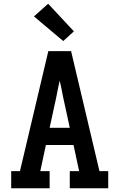

<svg xmlns="http://www.w3.org/2000/svg" viewBox="-20 -1009 640 1029"><path d="M40 0V-92H87L239 -735H361L513 -92H560V0H354V-92H404L374 -232H226L196 -92H246V0ZM354 -324 318 -490Q314 -512 309.5 -533.5Q305 -555 300 -577Q295 -555 290.5 -533.5Q286 -512 282 -490L246 -324ZM319 -789 162 -921 238 -989 376 -841Z"/></svg>

Font: Iosevka Slab Semibold Extended
Style: Regular
Weight: 600
Width: 7
Monospace: yes
Designer: Belleve Invis
Foundry: Belleve Invis
Version: Version 11.1.0; ttfautohint (v1.8.3)